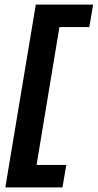

<svg xmlns="http://www.w3.org/2000/svg" viewBox="-20 -670 428 840"><path d="M3.3 150 136.7 -650H387.5L370.8 -551.7H240L140 51.7H270L253.3 150Z"/></svg>

Font: Familjen Grotesk
Style: Bold Italic
Weight: 700
Italic angle: -9.46201°
Designer: Anders Wikstroem, Jonas Baeckman, Matilda Gysing, Kristian Moeller
Foundry: Familjen STHLM AB
Version: Version 2.002; ttfautohint (v1.8.4.7-5d5b)